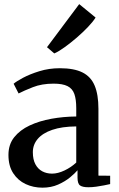

<svg xmlns="http://www.w3.org/2000/svg" viewBox="-20 -878 562 909"><path d="M181 10.5Q138 10.5 101.5 -6.5Q65 -23.5 42.5 -58Q20 -92.5 20 -144.5Q20 -194 47.2 -228.2Q74.5 -262.5 120.5 -284Q166.5 -305.5 223.8 -315.8Q281 -326 341 -326.5V-365.5Q341 -407.5 332 -433Q323 -458.5 299.8 -470.2Q276.5 -482 234 -482Q178 -482 135.5 -465.2Q93 -448.5 68 -435.5L44.5 -481.5Q57 -492.5 89.2 -509.8Q121.5 -527 166.8 -541Q212 -555 263.5 -555Q330.5 -555 370.5 -535Q410.5 -515 428.2 -472.5Q446 -430 446 -363V-46.5L501.5 -46V-6.5Q490.5 -4 473 -0.5Q455.5 3 435.8 5.8Q416 8.5 398 8.5Q371 8.5 359 0Q347 -8.5 347 -37V-72Q335.5 -58 312 -38.5Q288.5 -19 255.2 -4.2Q222 10.5 181 10.5ZM226.5 -56Q254 -56 285.5 -71Q317 -86 341 -108.5V-279.5Q273 -279 227.2 -263.2Q181.5 -247.5 158.5 -220.2Q135.5 -193 135.5 -157.5Q135.5 -123 147.5 -100.5Q159.5 -78 180 -67Q200.5 -56 226.5 -56ZM236.5 -625.5 202.5 -654.5 355 -858.5 432.5 -795Q421 -776 397 -750.8Q373 -725.5 343.8 -700.2Q314.5 -675 286.5 -654.8Q258.5 -634.5 238 -625.5Z"/></svg>

Font: Merriweather 48pt Medium
Style: Regular
Weight: 500
Version: Version 2.100